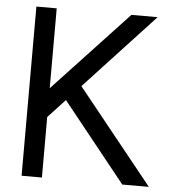

<svg xmlns="http://www.w3.org/2000/svg" viewBox="-52 -767 716 814"><g transform="rotate(5 306.0 -360.0)"><path d="M611.5 0 289.5 -400.5 586 -720H474.5L156.5 -380V-720H70V0H156.5V-257.5L229.5 -336L498.5 0Z"/></g></svg>

Font: Hauora Medium
Style: Regular
Weight: 500
Designer: Wayne Shih
Foundry: WCYS
Version: Version 1.001;hotconv 1.0.109;makeotfexe 2.5.65596